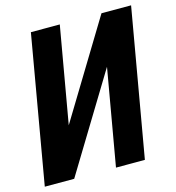

<svg xmlns="http://www.w3.org/2000/svg" viewBox="-106 -802 818 893"><g transform="rotate(-15 303.0 -355.5)"><path d="M181.6 -247.1 463.4 -710.9H606L481.9 0H342.8L423.8 -463.9L141.6 0H0L123.5 -710.9H262.7Z"/></g></svg>

Font: Roboto Condensed
Style: Bold Italic
Weight: 700
Italic angle: -12°
Designer: Christian Robertson
Foundry: Google
Version: Version 3.0